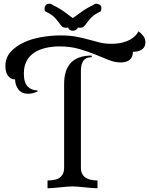

<svg xmlns="http://www.w3.org/2000/svg" viewBox="-20 -1010 800 1030"><path d="M324 -559Q324 -712 472 -712V-703Q454 -703 442.5 -697Q431 -691 425 -680.5Q419 -670 416.5 -657Q414 -644 414 -629V-111Q414 -87 423.5 -73Q433 -59 446.5 -52.5Q460 -46 475.5 -44Q491 -42 503 -42V0Q491 0 473 -1.5Q455 -3 436 -5Q417 -7 399 -8.5Q381 -10 369 -10Q357 -10 339 -8.5Q321 -7 302 -5Q283 -3 265 -1.5Q247 0 235 0V-42Q248 -42 264 -44Q280 -46 293 -52.5Q306 -59 315 -73Q324 -87 324 -111ZM181 -519Q154 -507 131 -507Q96 -507 78.5 -530.5Q61 -554 61 -584Q38 -584 23.5 -603Q9 -622 9 -655Q9 -700 36.5 -731Q64 -762 107 -782Q150 -802 202.5 -811Q255 -820 305 -820Q354 -820 390 -813Q426 -806 456.5 -797.5Q487 -789 515 -782Q543 -775 578 -775Q597 -775 618 -778Q639 -781 659 -788.5Q679 -796 695.5 -809Q712 -822 723 -842Q737 -832 748.5 -817.5Q760 -803 760 -783Q760 -775 757.5 -766Q755 -757 747.5 -749.5Q740 -742 727 -737Q714 -732 693 -732Q693 -703 675.5 -689Q658 -675 628 -675Q596 -675 562.5 -688.5Q529 -702 490 -718Q451 -734 404 -747.5Q357 -761 299 -761Q260 -761 225.5 -753Q191 -745 164.5 -728Q138 -711 123 -683Q108 -655 108 -615Q108 -566 129 -545.5Q150 -525 181 -525ZM398 -863Q396 -855 388 -850Q380 -845 370 -845Q361 -845 354 -850Q347 -855 345 -863Q341 -861 336 -861Q319 -861 311.5 -869Q304 -877 295 -890Q286 -903 271 -918Q256 -933 225 -948Q220 -951 219.5 -955.5Q219 -960 219 -964Q219 -975 226 -982.5Q233 -990 244 -990Q255 -990 263 -983Q303 -964 331.5 -942Q360 -920 371 -913Q382 -920 411 -942Q440 -964 480 -983Q488 -990 496 -990Q506 -990 515 -984.5Q524 -979 524 -965Q524 -960 522.5 -955Q521 -950 518 -948Q487 -933 472 -918Q457 -903 448 -890Q439 -877 431 -869Q423 -861 407 -861Q402 -861 398 -863Z"/></svg>

Font: Milonga
Style: Regular
Weight: 400
Designer: Pablo Impallari, Brenda Gallo, Rodrigo Fuenzalida
Foundry: Pablo Impallari, Brenda Gallo, Rodrigo Fuenzalida
Version: Version 1.000; ttfautohint (v0.93) -l 8 -r 50 -G 200 -x 14 -